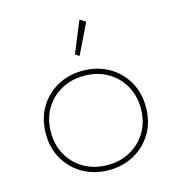

<svg xmlns="http://www.w3.org/2000/svg" viewBox="-117 -897 945 1015"><g transform="rotate(-15 355.5 -389.0)"><path d="M355.5 16Q433 16 495 -18.5Q557 -53 593.2 -114.2Q629.5 -175.5 629.5 -256Q629.5 -336.5 593.2 -397.8Q557 -459 495 -493.5Q433 -528 355.5 -528Q278 -528 216 -493.5Q154 -459 117.8 -397.8Q81.5 -336.5 81.5 -256Q81.5 -175.5 117.8 -114.2Q154 -53 216 -18.5Q278 16 355.5 16ZM355.5 -12Q284 -12 228.5 -43.5Q173 -75 141.2 -130Q109.5 -185 109.5 -256Q109.5 -327 141.2 -382Q173 -437 228.5 -468.5Q284 -500 355.5 -500Q427 -500 482.5 -468.5Q538 -437 569.8 -382Q601.5 -327 601.5 -256Q601.5 -185 569.8 -130Q538 -75 482.5 -43.5Q427 -12 355.5 -12ZM360.5 -607.5 441 -773 409.5 -793.5 338.5 -621Z"/></g></svg>

Font: Spartan Thin
Style: Regular
Weight: 100
Designer: Matt Bailey, Mirko Velimirovic
Foundry: Matt Bailey
Version: Version 1.003; ttfautohint (v1.8.3)